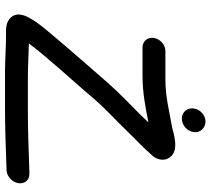

<svg xmlns="http://www.w3.org/2000/svg" viewBox="-56 -782 820 747"><g transform="rotate(90 353.5 -409.0)"><path d="M456.6 -577C449.4 -569.7 441.8 -561.6 429.7 -548.6C391.2 -509.5 342.1 -464 302.4 -418.5C253.8 -362.1 164 -260.6 119.7 -206.9C101.1 -184.3 70.4 -150.8 52.3 -117.5C44.7 -104.7 25 -69.6 47.1 -43.3C66.3 -20.5 96.5 -23 116.6 -23C162.7 -23 212.1 -19 264 -19H409C474.2 -19 549.7 -21.8 613.6 -24L642.8 -25C665.9 -25.8 689.2 -46 693.2 -71C696.9 -95 681.1 -115.9 652.9 -113.9L624.9 -113C560.5 -110.8 487.6 -108 423 -108H278C235.7 -108 193.1 -111 149.5 -111.8C205.2 -186.6 301.9 -290.1 367.4 -367.8C402 -408.3 450.6 -452.2 490.1 -493.4C526.6 -531.8 553.8 -554.8 588 -594.7C600 -608.7 606.1 -632.3 598.7 -649.6C575.4 -704.4 495.8 -672.6 475.8 -669.1C413.7 -658.3 357.1 -643 290.1 -643H179.1C153 -643 131.6 -621 128 -598C124.2 -573.7 140.8 -554 165.1 -554H276.1C342.8 -554 401.9 -566.2 456.6 -577ZM402.6 -754.5C398.5 -728.3 416.4 -707 442.2 -707C465.9 -707 490.1 -725.9 494.2 -751.5C498.4 -778.7 478.6 -799 453.6 -799C428.6 -799 406.4 -778.4 402.6 -754.5Z"/></g></svg>

Font: Just Breathe
Style: BdObl3
Weight: 400
Foundry: Cannot Into Space Fonts
Version: Version 0.72